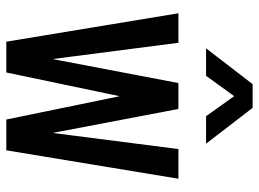

<svg xmlns="http://www.w3.org/2000/svg" viewBox="-126 -694 820 608"><g transform="rotate(90 284.0 -390.0)"><path d="M112 0 22 -545H115.5L172.5 -104L159 -104.5L243 -545H325L409 -104.5L395.5 -104L452 -545H546L456 0H358.5L276 -401H293.5L209.5 0ZM133 -632.5 246.5 -780H321.5L435 -632.5H348L284.5 -721.5L220 -632.5Z"/></g></svg>

Font: Mohave Light Medium
Style: Regular
Weight: 500
Version: Version 2.003